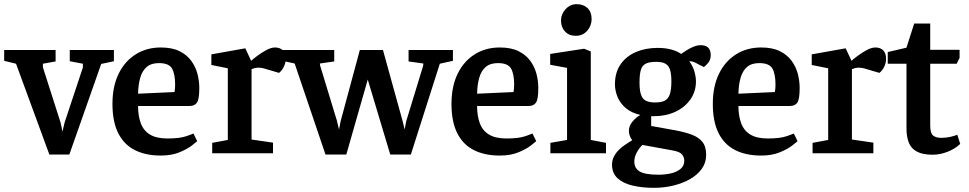

<svg xmlns="http://www.w3.org/2000/svg" viewBox="-42 -736 4655 922"><path d="M195 6 35 -430 -22 -444V-496H225V-441L164 -430V-413L249 -147L258 -104L268 -147L356 -412V-430L293 -442V-496H505V-442L444 -429L291 6Z M730 11Q657 11 605 -15.5Q553 -42 525.5 -97Q498 -152 498 -237Q498 -321 527.5 -381.5Q557 -442 609.5 -475Q662 -508 730 -508Q784 -508 819.5 -490.5Q855 -473 876 -444.5Q897 -416 906 -382Q915 -348 915 -313Q915 -260 904 -243.5Q893 -227 868 -227H621Q621 -180 634 -144.5Q647 -109 678 -90Q709 -71 762 -71Q821 -71 852.5 -82Q884 -93 887 -95L905 -58Q901 -54 879 -37Q857 -20 819.5 -4.5Q782 11 730 11ZM621 -286 796 -294Q799 -312 799 -329Q799 -381 784 -407Q769 -433 721 -433Q684 -433 662.5 -414.5Q641 -396 631.5 -363Q622 -330 621 -286Z M977 0V-50L1052 -64V-408L973 -424V-475L1136 -504L1164 -444Q1175 -454 1194.5 -468.5Q1214 -483 1237 -495.5Q1260 -508 1279 -508Q1302 -508 1316 -494.5Q1330 -481 1330 -453Q1330 -435 1321.5 -416.5Q1313 -398 1298 -386L1237 -404Q1225 -408 1216 -409.5Q1207 -411 1199 -411Q1189 -411 1181 -409Q1173 -407 1166 -404V-66L1269 -51V0Z M1521 6 1373 -431 1314 -444V-496H1563V-441L1494 -431L1495 -422L1576 -156L1586 -114L1594 -155L1686 -496H1797L1891 -156L1901 -114L1909 -155L1990 -420L1991 -431L1920 -441V-496H2133V-444L2070 -430L1931 6H1832L1724 -354L1621 6Z M2358 11Q2285 11 2233 -15.5Q2181 -42 2153.5 -97Q2126 -152 2126 -237Q2126 -321 2155.5 -381.5Q2185 -442 2237.5 -475Q2290 -508 2358 -508Q2412 -508 2447.5 -490.5Q2483 -473 2504 -444.5Q2525 -416 2534 -382Q2543 -348 2543 -313Q2543 -260 2532 -243.5Q2521 -227 2496 -227H2249Q2249 -180 2262 -144.5Q2275 -109 2306 -90Q2337 -71 2390 -71Q2449 -71 2480.5 -82Q2512 -93 2515 -95L2533 -58Q2529 -54 2507 -37Q2485 -20 2447.5 -4.5Q2410 11 2358 11ZM2249 -286 2424 -294Q2427 -312 2427 -329Q2427 -381 2412 -407Q2397 -433 2349 -433Q2312 -433 2290.5 -414.5Q2269 -396 2259.5 -363Q2250 -330 2249 -286Z M2601 0V-50L2681 -64V-410L2600 -425V-477L2763 -502L2795 -489V-64L2868 -50V0ZM2722 -564Q2691 -564 2671.5 -584.5Q2652 -605 2652 -637Q2652 -668 2674 -692Q2696 -716 2728 -716Q2759 -716 2779 -697.5Q2799 -679 2799 -644Q2799 -613 2778 -588.5Q2757 -564 2722 -564Z M3098 166Q3041 166 2995 155Q2949 144 2923 119.5Q2897 95 2897 55Q2897 33 2906.5 15Q2916 -3 2931 -17.5Q2946 -32 2963 -43Q2980 -54 2994 -63Q2987 -71 2982.5 -83Q2978 -95 2978 -107Q2978 -132 2995.5 -152.5Q3013 -173 3033 -184Q2990 -194 2963 -217Q2936 -240 2923.5 -270.5Q2911 -301 2911 -331Q2911 -388 2938 -427Q2965 -466 3011.5 -486Q3058 -506 3116 -506Q3152 -506 3180.5 -498.5Q3209 -491 3229 -477Q3236 -482 3251 -492Q3266 -502 3285.5 -510.5Q3305 -519 3323 -519Q3348 -519 3359.5 -506.5Q3371 -494 3371 -471Q3371 -449 3358.5 -434Q3346 -419 3338 -414L3312 -427Q3300 -434 3290.5 -438Q3281 -442 3268 -442Q3285 -419 3292.5 -393Q3300 -367 3300 -345Q3300 -296 3273 -258Q3246 -220 3200.5 -199Q3155 -178 3098 -178H3085V-131L3197 -111Q3246 -102 3279.5 -89.5Q3313 -77 3331 -54.5Q3349 -32 3349 8Q3349 45 3328.5 74Q3308 103 3272.5 123.5Q3237 144 3192 155Q3147 166 3098 166ZM3121 103Q3150 103 3178 97Q3206 91 3225 76Q3244 61 3244 36Q3244 19 3233 5.5Q3222 -8 3186 -14L3043 -40Q3028 -26 3016 -4Q3004 18 3004 40Q3004 72 3030 87.5Q3056 103 3121 103ZM3104 -244Q3132 -244 3149 -252Q3166 -260 3174 -282Q3182 -304 3182 -345Q3182 -379 3176 -399.5Q3170 -420 3154.5 -429.5Q3139 -439 3108 -439Q3077 -439 3059.5 -430.5Q3042 -422 3035.5 -400.5Q3029 -379 3029 -339Q3029 -303 3036 -282Q3043 -261 3059 -252.5Q3075 -244 3104 -244Z M3613 11Q3540 11 3488 -15.5Q3436 -42 3408.5 -97Q3381 -152 3381 -237Q3381 -321 3410.5 -381.5Q3440 -442 3492.5 -475Q3545 -508 3613 -508Q3667 -508 3702.5 -490.5Q3738 -473 3759 -444.5Q3780 -416 3789 -382Q3798 -348 3798 -313Q3798 -260 3787 -243.5Q3776 -227 3751 -227H3504Q3504 -180 3517 -144.5Q3530 -109 3561 -90Q3592 -71 3645 -71Q3704 -71 3735.5 -82Q3767 -93 3770 -95L3788 -58Q3784 -54 3762 -37Q3740 -20 3702.5 -4.5Q3665 11 3613 11ZM3504 -286 3679 -294Q3682 -312 3682 -329Q3682 -381 3667 -407Q3652 -433 3604 -433Q3567 -433 3545.5 -414.5Q3524 -396 3514.5 -363Q3505 -330 3504 -286Z M3860 0V-50L3935 -64V-408L3856 -424V-475L4019 -504L4047 -444Q4058 -454 4077.5 -468.5Q4097 -483 4120 -495.5Q4143 -508 4162 -508Q4185 -508 4199 -494.5Q4213 -481 4213 -453Q4213 -435 4204.5 -416.5Q4196 -398 4181 -386L4120 -404Q4108 -408 4099 -409.5Q4090 -411 4082 -411Q4072 -411 4064 -409Q4056 -407 4049 -404V-66L4152 -51V0Z M4437 7Q4389 7 4361 -8Q4333 -23 4322 -51.5Q4311 -80 4311 -119V-430H4221V-486L4311 -507L4348 -623H4425V-497H4566V-458L4552 -430H4425V-133Q4425 -96 4439 -85Q4453 -74 4478 -74Q4501 -74 4522.5 -79Q4544 -84 4555 -89L4569 -45Q4544 -21 4508 -7Q4472 7 4437 7Z"/></svg>

Font: Faustina Light SemiBold
Style: Regular
Weight: 600
Version: Version 1.200